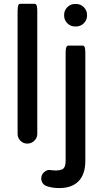

<svg xmlns="http://www.w3.org/2000/svg" viewBox="-20 -730 531 991"><path d="M311 -649.4V-653.3Q311 -676.3 327.6 -692.9Q344.2 -709.5 367.2 -709.5H373Q396 -709.5 412.6 -692.9Q429.2 -676.3 429.2 -653.3V-649.4Q429.2 -626.5 412.6 -609.9Q396 -593.3 373 -593.3H367.2Q344.2 -593.3 327.6 -609.9Q311 -626.5 311 -649.4ZM70.8 -39.1V-672.9Q70.8 -697.8 75.7 -705.6Q78.6 -710.4 84 -710.4H159.2Q163.1 -710.4 166 -707.3Q168.9 -704.1 170.4 -698.2Q172.4 -688 172.4 -672.9V-39.1Q172.4 -18.1 157 -3.4Q141.6 11.2 120.8 11.2Q100.1 11.2 85.4 -3.4Q70.8 -18.1 70.8 -39.1ZM248.5 148.9H251.5Q257.3 149.9 265.6 149.9Q297.4 149.9 308.1 139.2Q318.8 128.4 318.8 98.6V-457Q318.8 -485.4 325.7 -491.7Q328.1 -494.6 332 -494.6H407.2Q411.1 -494.6 414.1 -491.5Q417 -488.3 418.5 -482.4Q420.4 -472.2 420.4 -457V100.6Q420.4 170.4 384.3 206.5Q350.1 240.7 286.1 240.7Q250 240.7 223.1 231.4Q208.5 227.1 200.7 215.8Q192.9 204.6 192.9 190.4Q192.9 172.9 206.5 159.7Q218.8 147 236.3 147H236.8Z"/></svg>

Font: YuPearl-Medium
Style: Medium
Weight: 500
Designer: Max Yao
Foundry: Max-Everyday
Version: Version 1.011; ttfautohint (v1.8.3)